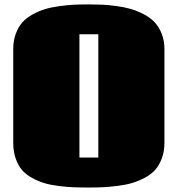

<svg xmlns="http://www.w3.org/2000/svg" viewBox="-20 -818 793 857"><path d="M375 19Q335.9 19 306.6 17.8Q277.3 16.6 240.5 12Q203.6 7.3 176.8 -1Q149.9 -9.3 122.6 -24.2Q95.2 -39.1 77.9 -59.6Q60.5 -80.1 49.8 -111.1Q39.1 -142.1 39.1 -180.7V-598.6Q39.1 -636.2 50.3 -666.7Q61.5 -697.3 79.6 -717.8Q97.7 -738.3 125.2 -753.4Q152.8 -768.6 180.7 -777.1Q208.5 -785.6 244.4 -790.5Q280.3 -795.4 309.8 -796.9Q339.4 -798.3 375 -798.3Q408.2 -798.3 436 -797.1Q463.9 -795.9 500 -791Q536.1 -786.1 564.5 -777.8Q592.8 -769.5 621.8 -754.4Q650.9 -739.3 670.2 -718.8Q689.5 -698.2 701.7 -667.5Q713.9 -636.7 713.9 -598.6V-180.7Q713.9 -142.1 702.4 -111.3Q690.9 -80.6 672.9 -60.1Q654.8 -39.6 626.5 -24.7Q598.1 -9.8 570.8 -1.5Q543.5 6.8 506.3 11.5Q469.2 16.1 440.7 17.6Q412.1 19 375 19ZM334.5 -114.7H418.9V-665H334.5Z"/></svg>

Font: Coda ExtraBold
Style: Regular
Weight: 800
Version: Version 2.001; ttfautohint (v0.8) -r 50 -G 200 -x